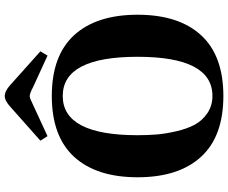

<svg xmlns="http://www.w3.org/2000/svg" viewBox="-96 -849 960 808"><g transform="rotate(-90 384.0 -445.0)"><path d="M196 -755 338 -881Q364 -905 383 -905Q405 -905 430 -882L572 -755L554 -725L423 -785Q395 -800 383 -800Q375 -800 345 -785L215 -725ZM128 -79Q42 -173 42 -346Q42 -519 128 -613Q214 -707 384 -707Q554 -707 640 -613Q726 -519 726 -346Q726 -173 640 -79Q554 15 384 15Q214 15 128 -79ZM219 -346Q219 -304 222 -266.5Q225 -229 235.5 -183.5Q246 -138 263 -106Q280 -74 311.5 -52.5Q343 -31 384 -31Q549 -31 549 -346Q549 -661 384 -661Q219 -661 219 -346Z"/></g></svg>

Font: Heuristica
Style: Bold
Weight: 700
Version: Version 1.0.2